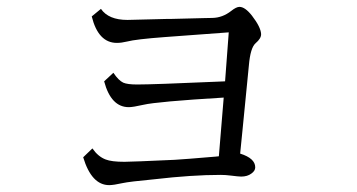

<svg xmlns="http://www.w3.org/2000/svg" viewBox="-20 -560 1040 559"><path d="M273.9 -534.2Q295.9 -502 351.1 -502L467.3 -504.9H478.5Q495.1 -504.9 573.2 -507.3Q590.8 -507.8 598.1 -507.8Q627.9 -508.3 653.3 -528.3Q668 -540 677.2 -540Q693.4 -540 713.4 -514.6Q739.3 -481 740.2 -460.9Q740.7 -448.2 724.1 -434.1Q709 -420.9 704.6 -369.6Q701.7 -336.4 686 -180.7Q683.6 -156.2 679.2 -112.8Q723.1 -99.1 723.1 -72.8Q723.1 -62.5 711.9 -54.7Q700.2 -45.9 682.1 -45.9Q674.8 -45.9 651.9 -48.8Q636.7 -50.8 622.1 -50.8Q539.1 -50.8 429.7 -38.1Q356.4 -31.2 336.9 -26.9Q310.5 -21 297.9 -21Q246.6 -21 222.2 -102.1L249 -127.9Q265.6 -104 287.6 -95.7Q304.7 -88.9 342.3 -88.9Q361.8 -88.9 488.3 -94.7Q515.6 -96.2 607.4 -104L617.2 -105L631.3 -275.9Q437 -264.2 397.5 -254.9Q367.2 -248 355 -248Q303.2 -248 283.2 -323.2L310.1 -348.1Q325.2 -325.7 338.9 -319.3Q351.1 -314 379.4 -314Q426.3 -314 614.3 -322.3L635.3 -323.2L646 -465.8Q596.2 -461.9 460.4 -452.1Q375.5 -445.8 349.6 -439Q333.5 -435.1 320.3 -435.1Q266.1 -435.1 247.1 -512.2Z"/></svg>

Font: BIZ UDMincho
Style: Regular
Weight: 400
Monospace: yes
Designer: TypeBank Co., Ltd.
Foundry: Morisawa Inc.
Version: Version 1.06